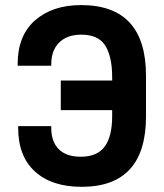

<svg xmlns="http://www.w3.org/2000/svg" viewBox="-20 -720 639 748"><path d="M295.9 -700.2Q548.8 -700.2 548.8 -424.8V-266.6Q548.8 7.8 297.9 7.8Q181.6 7.8 116.2 -51.8Q50.8 -111.3 50.8 -221.7V-228.5H179.7V-220.7Q179.7 -168 209 -138.7Q238.3 -109.4 294.9 -109.4Q357.4 -109.4 386.7 -147.5Q417 -186.5 417 -268.6V-291H216.8V-406.2H417V-418Q417 -462.9 409.2 -494.6Q401.4 -526.4 387.7 -545.9Q360.4 -585 296.9 -585Q241.2 -585 210 -553.7Q179.7 -523.4 179.7 -469.7V-463.9H48.8V-470.7Q48.8 -580.1 115.2 -639.6Q183.6 -700.2 295.9 -700.2Z"/></svg>

Font: Dinish
Style: Bold
Weight: 700
Designer: Bert Driehuis
Foundry: Playbeing
Version: Version 3.006; git-39231f3c-release